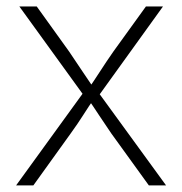

<svg xmlns="http://www.w3.org/2000/svg" viewBox="-20 -562 552 582"><path d="M28.8 0 242.2 -294.4V-261.2L38.6 -542.5H91.3L189.5 -405.8Q210.4 -375 229.5 -346.2Q248.5 -317.4 268.1 -289.1H245.6Q265.1 -317.4 283.7 -346.2Q302.2 -375 323.7 -405.8L422.4 -542.5H474.1L270.5 -259.8V-292.5L483.4 0H431.2L316.9 -158.2Q297.4 -186.5 280 -213.1Q262.7 -239.7 244.6 -265.6H267.1Q249 -239.7 232.2 -213.1Q215.3 -186.5 194.8 -158.2L81.1 0Z"/></svg>

Font: Inter 16pt ExtraLight
Style: Regular
Weight: 250
Version: Version 4.001;git-66647c0bb